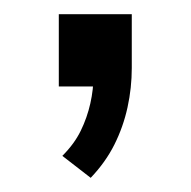

<svg xmlns="http://www.w3.org/2000/svg" viewBox="-20 -122 269 271"><path d="M108 129 68 98Q85 81 94 62.5Q103 44 107.5 24Q112 4 112 -16L129 0H63V-102H166V-26Q166 2 160 29.5Q154 57 141.5 82Q129 107 108 129Z"/></svg>

Font: Nunito Sans 10pt SemiCondensed
Style: Regular
Weight: 400
Width: 4
Designer: Vernon Adams
Foundry: Vernon Adams
Version: Version 3.101;gftools[0.9.27]